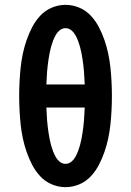

<svg xmlns="http://www.w3.org/2000/svg" viewBox="-20 -763 540 791"><path d="M250 8Q221 8 193.5 -3.5Q166 -15 146 -36.5Q126 -58 112.5 -84Q99 -110 89.5 -137.5Q80 -165 74 -193.5Q68 -222 65 -251Q62 -280 60.5 -309Q59 -338 59 -368Q59 -397 60.5 -426Q62 -455 65 -484Q68 -513 74 -541.5Q80 -570 89.5 -597.5Q99 -625 112.5 -651Q126 -677 146 -698.5Q166 -720 193.5 -731.5Q221 -743 250 -743Q279 -743 306.5 -731.5Q334 -720 354 -698.5Q374 -677 387.5 -651Q401 -625 410.5 -597.5Q420 -570 426 -541.5Q432 -513 435 -484Q438 -455 439.5 -426Q441 -397 441 -368Q441 -338 439.5 -309Q438 -280 435 -251Q432 -222 426 -193.5Q420 -165 410.5 -137.5Q401 -110 387.5 -84Q374 -58 354 -36.5Q334 -15 306.5 -3.5Q279 8 250 8ZM329 -415Q328 -429 327.5 -442Q327 -455 326 -467.5Q325 -480 323.5 -493Q322 -506 320 -519Q318 -532 315.5 -545Q313 -558 309.5 -570.5Q306 -583 301.5 -595Q297 -607 290.5 -618.5Q284 -630 273.5 -638.5Q263 -647 250 -647Q237 -647 226.5 -638.5Q216 -630 209.5 -618.5Q203 -607 198.5 -595Q194 -583 190.5 -570.5Q187 -558 184.5 -545Q182 -532 180 -519Q178 -506 176.5 -493Q175 -480 174 -467.5Q173 -455 172.5 -442Q172 -429 171 -415ZM250 -88Q263 -88 273.5 -96.5Q284 -105 290.5 -116.5Q297 -128 301.5 -140Q306 -152 309.5 -164.5Q313 -177 315.5 -190Q318 -203 320 -216Q322 -229 323.5 -242Q325 -255 326 -267.5Q327 -280 327.5 -293Q328 -306 329 -320H171Q172 -306 172.5 -293Q173 -280 174 -267.5Q175 -255 176.5 -242Q178 -229 180 -216Q182 -203 184.5 -190Q187 -177 190.5 -164.5Q194 -152 198.5 -140Q203 -128 209.5 -116.5Q216 -105 226.5 -96.5Q237 -88 250 -88Z"/></svg>

Font: Iosevka Curly
Style: Bold
Weight: 700
Monospace: yes
Designer: Belleve Invis
Foundry: Belleve Invis
Version: Version 22.1.2; ttfautohint (v1.8.4)